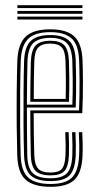

<svg xmlns="http://www.w3.org/2000/svg" viewBox="-20 -721 383 748"><path d="M177 6.8Q112.2 6.8 80.9 -20.1Q49.5 -47 47.2 -114.5Q45.8 -163.5 45.1 -229.2Q44.5 -295 45.1 -362.5Q45.8 -430 47.5 -484Q49.8 -549 79.6 -577.9Q109.5 -606.8 176.5 -606.8Q238.5 -606.8 268.6 -579.8Q298.8 -552.8 301.5 -485.8Q302.8 -459.5 303.1 -403.4Q303.5 -347.2 300.5 -280H111.2Q111.2 -194 113.5 -118.8Q114.5 -80 128.4 -64.4Q142.2 -48.8 177 -48.8Q208.8 -48.8 221.1 -63.2Q233.5 -77.8 235.2 -117.8Q236.8 -153.2 234.2 -206H247.5Q250 -152.5 248.5 -117Q246.8 -71.8 231 -54.8Q215.2 -37.8 177 -37.8Q135.8 -37.8 118.5 -55.5Q101.2 -73.2 100 -117.8Q99 -150.8 98.5 -200.4Q98 -250 98 -291H288Q290.2 -353.2 289.9 -406.2Q289.5 -459.2 288.2 -485.5Q285.8 -548.5 257.9 -572.1Q230 -595.8 176.5 -595.8Q115 -595.8 88.9 -568.9Q62.8 -542 60.8 -483.2Q59 -428.5 58.5 -362.2Q58 -296 58.5 -231Q59 -166 60.5 -115.5Q62.5 -53.8 90.2 -29Q118 -4.2 177 -4.2Q235.2 -4.2 260.4 -29.2Q285.5 -54.2 288.2 -115.2Q290 -151.5 287.2 -206H300.5Q301.8 -183 302.1 -158.5Q302.5 -134 301.5 -114.5Q298.8 -48.5 270.4 -20.9Q242 6.8 177 6.8ZM177 -15.5Q123.2 -15.5 99.4 -37.9Q75.5 -60.2 73.8 -116Q72 -169.5 71.6 -236.2Q71.2 -303 71.8 -368.2Q72.2 -433.5 73.8 -482.2Q75.8 -539.2 100.2 -561.9Q124.8 -584.5 176.5 -584.5Q224.2 -584.5 248.5 -563.2Q272.8 -542 275 -485Q276 -462.8 276.5 -413.6Q277 -364.5 275 -302.2H84.8Q84.8 -249.2 85.1 -207.8Q85.5 -166.2 86.2 -117Q87 -68 107 -47.2Q127 -26.5 177 -26.5Q221.5 -26.5 240.5 -45.9Q259.5 -65.2 261.8 -116.2Q263.2 -152.2 260.8 -206H274Q276.5 -153.2 275 -115.8Q272.5 -59.8 250.8 -37.6Q229 -15.5 177 -15.5ZM84.8 -313.2H262Q263.8 -367.5 263.2 -415.2Q262.8 -463 261.8 -484.5Q259.5 -535 239.2 -554.2Q219 -573.5 176.5 -573.5Q131.2 -573.5 110 -553.4Q88.8 -533.2 87 -481.8Q86 -452.2 85.5 -405.6Q85 -359 84.8 -313.2ZM98 -324.5Q98.2 -357.8 98.6 -398.9Q99 -440 100.2 -481Q101.8 -526.2 119.2 -544.2Q136.8 -562.2 176.5 -562.2Q213.8 -562.2 230.2 -544.8Q246.8 -527.2 248.5 -483.8Q249.2 -465.2 249.9 -422.6Q250.5 -380 248.8 -324.5ZM111.5 -335.5H235.8Q237 -384.5 236.5 -425.5Q236 -466.5 235.2 -483.2Q233.8 -522 220.2 -536.6Q206.8 -551.2 176.5 -551.2Q143 -551.2 128.8 -535.8Q114.5 -520.2 113.5 -480.5Q112.5 -447.8 112 -412.2Q111.5 -376.8 111.5 -335.5ZM301.2 -689.5H47.8V-700.8H301.2ZM301.2 -667.2H47.8V-678.5H301.2ZM301.2 -645H47.8V-656.2H301.2Z"/></svg>

Font: Big Shoulders Inline Display
Style: Regular
Weight: 400
Designer: Patric King
Foundry: XO Type Co
Version: Version 1.000